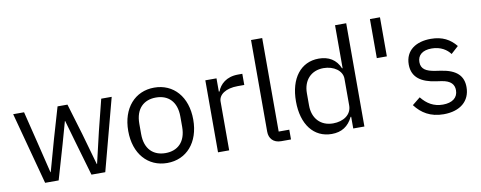

<svg xmlns="http://www.w3.org/2000/svg" viewBox="-64 -1041 3398 1355"><g transform="rotate(-10 1635.5 -364.0)"><path d="M31 -516 169 0H266L338 -248L382 -405H384L429 -248L501 0H600L737 -516H662L606 -293L553 -67H551L487 -293L420 -516H349L284 -293L221 -67H219L164 -293L109 -516Z M1043 12C1181 12 1276 -94 1276 -258C1276 -422 1181 -528 1043 -528C905 -528 810 -422 810 -258C810 -94 905 12 1043 12ZM1043 -59C957 -59 896 -112 896 -221V-295C896 -404 957 -457 1043 -457C1129 -457 1190 -404 1190 -295V-221C1190 -112 1129 -59 1043 -59Z M1408 0H1488V-350C1488 -399 1540 -436 1626 -436H1673V-516H1642C1558 -516 1511 -470 1493 -421H1488V-516H1408Z M1860 0H1931V-70H1855V-740H1775V-83C1775 -35 1805 0 1860 0Z M2377 -84V0H2457V-740H2377V-432H2373C2346 -497 2293 -528 2222 -528C2093 -528 2012 -423 2012 -258C2012 -93 2093 12 2222 12C2293 12 2342 -20 2373 -84ZM2244 -60C2154 -60 2098 -122 2098 -214V-302C2098 -394 2154 -456 2244 -456C2317 -456 2377 -414 2377 -357V-165C2377 -98 2317 -60 2244 -60Z M2627 -460H2699V-740H2627Z M3024 12C3142 12 3215 -49 3215 -149C3215 -227 3171 -277 3057 -294L3017 -300C2953 -310 2918 -330 2918 -380C2918 -429 2953 -460 3019 -460C3085 -460 3129 -429 3152 -397L3205 -445C3163 -497 3108 -528 3025 -528C2920 -528 2841 -478 2841 -376C2841 -280 2912 -241 3007 -227L3048 -221C3116 -211 3138 -180 3138 -140C3138 -87 3098 -56 3030 -56C2965 -56 2917 -85 2877 -135L2820 -89C2866 -28 2929 12 3024 12Z"/></g></svg>

Font: Braiins Sans
Style: Regular
Weight: 400
Designer: Mike Abbink, Paul van der Laan, Pieter van Rosmalen, Jiri Chlebus, Lubos Buracinsky
Foundry: Bold Monday, Sudetype
Version: Version 1.000;hotconv 1.0.109;makeotfexe 2.5.65596